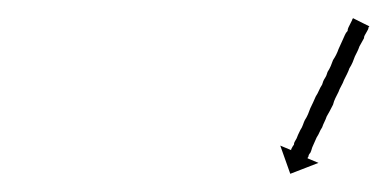

<svg xmlns="http://www.w3.org/2000/svg" viewBox="-20 -581 426 211"><path d="M385 -551Q385 -549 383 -546Q382 -544 381 -542.5Q380 -541 380 -539Q379 -537 377.5 -534.5Q376 -532 375 -530Q374 -527 372.5 -524Q371 -521 370 -519Q369 -516 367.5 -512.5Q366 -509 364 -506Q363 -503 361.5 -500Q360 -497 358 -493Q357 -490 355 -486.5Q353 -483 352 -480Q350 -476 348.5 -473Q347 -470 346 -466Q342 -458 339 -453Q338 -450 336.5 -447Q335 -444 334 -441Q332 -438 331 -435.5Q330 -433 328 -430Q327 -428 326 -425.5Q325 -423 324 -421Q323 -419 322.5 -417Q322 -415 321 -413Q320 -412 319.5 -411Q319 -410 319 -409Q318 -408 318 -407L330 -402L299 -390L288 -421L300 -416Q300 -416 300 -417Q302 -421 303 -422Q303 -424 304 -425.5Q305 -427 306 -429Q307 -432 310 -438Q312 -441 313 -444Q314 -447 315 -449Q317 -452 318.5 -455.5Q320 -459 321 -462Q324 -468 327 -475Q329 -478 330.5 -481.5Q332 -485 334 -488Q335 -492 337 -495Q339 -498 340 -502Q342 -505 343.5 -508.5Q345 -512 346 -515Q348 -518 349.5 -521Q351 -524 352 -527Q354 -531 357 -538Q358 -540 359 -542.5Q360 -545 362 -547Q362 -549 363 -551Q364 -553 365 -555Q366 -557 367 -559Q367 -560 368 -561L386 -552Q386 -552 385 -551Z"/></svg>

Font: FRB American Cursive Just Arrows
Style: Italic
Weight: 400
Italic angle: -25°
Version: Version 2.0;Modular Font Editor K font №1